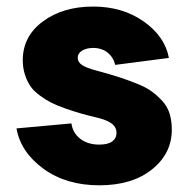

<svg xmlns="http://www.w3.org/2000/svg" viewBox="-20 -552 571 580"><path d="M261.2 -532.2Q350.6 -532.2 414.6 -486.8Q478.5 -441.4 490.2 -377L328.1 -356Q322.3 -379.4 304.7 -393.3Q287.1 -407.2 261.2 -407.2Q241.7 -407.2 228.3 -399.2Q214.8 -391.1 214.8 -377.9Q214.8 -363.8 228.8 -355Q242.7 -346.2 271 -338.9Q311 -328.1 336.9 -319.8Q362.8 -311.5 391.8 -300Q420.9 -288.6 438.2 -275.9Q455.6 -263.2 470.7 -246.6Q485.8 -230 492.4 -208.5Q499 -187 499 -160.2Q499 -88.4 439.2 -40.3Q379.4 7.8 279.8 7.8Q180.2 7.8 111.3 -42.2Q42.5 -92.3 29.8 -164.1L195.8 -179.2Q199.7 -150.4 222.4 -132.8Q245.1 -115.2 279.8 -115.2Q306.2 -115.2 319.1 -124.8Q332 -134.3 332 -150.9Q332 -166.5 319.6 -177Q307.1 -187.5 280.8 -194.8Q248 -202.6 226.3 -208.7Q204.6 -214.8 178 -224.1Q151.4 -233.4 134.3 -242.2Q117.2 -251 99.4 -264.2Q81.5 -277.3 71.5 -292.2Q61.5 -307.1 55.2 -326.9Q48.8 -346.7 48.8 -370.1Q48.8 -442.4 109.6 -487.3Q170.4 -532.2 261.2 -532.2Z"/></svg>

Font: LT Superior Black
Style: Regular
Weight: 900
Designer: Daniel Lyons
Foundry: LyonsType
Version: Version 2.005